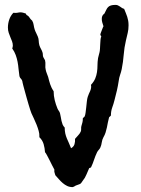

<svg xmlns="http://www.w3.org/2000/svg" viewBox="-20 -746 575 781"><path d="M502.9 -643.1Q502.9 -626 499.5 -612.1Q496.1 -598.1 492.2 -581.1Q485.4 -552.2 483.2 -523.2Q481 -494.1 475.1 -464.8Q472.7 -453.1 468.5 -441.4Q464.4 -429.7 462.9 -417Q460 -397.5 455.6 -378.2Q451.2 -358.9 445.8 -338.9Q441.9 -323.2 436.5 -308.6Q431.2 -293.9 431.2 -276.9L430.2 -274.9L423.8 -269Q420.9 -258.8 418.9 -248.3Q417 -237.8 414.8 -227.3Q412.6 -216.8 409.4 -206.8Q406.2 -196.8 400.9 -188Q395.5 -178.2 394 -167Q392.6 -155.8 388.2 -146Q385.7 -140.6 381.8 -136.5Q377.9 -132.3 375 -127Q367.7 -111.8 362.5 -95.9Q357.4 -80.1 350.1 -64.9L342.8 -62Q336.9 -49.3 331.5 -35.9Q326.2 -22.5 316.9 -11.2Q313 -4.9 310.5 -2Q308.1 1 305.4 2.4Q302.7 3.9 298.8 4.9Q294.9 5.9 288.1 8.8Q286.6 9.8 282 12.5Q277.3 15.1 275.9 15.1Q263.2 15.1 253.4 10.5Q243.7 5.9 235.4 -1.2Q227.1 -8.3 219.7 -16.8Q212.4 -25.4 205.1 -33.2Q203.6 -40 201.9 -43.9Q200.2 -47.9 201.2 -56.2Q198.2 -61 192.9 -71.8Q187.5 -82.5 181.9 -93.8Q176.3 -105 171.1 -114.5Q166 -124 163.1 -127Q162.1 -143.6 157.5 -159.7Q152.8 -175.8 140.1 -188V-192.9Q140.6 -201.7 137.2 -213.9Q133.8 -226.1 128.7 -239Q123.5 -252 117.7 -264.2Q111.8 -276.4 107.9 -285.2Q106.4 -288.6 103.3 -298.1Q100.1 -307.6 96.4 -320.3Q92.8 -333 88.6 -347.4Q84.5 -361.8 81.1 -374.5Q77.6 -387.2 75 -397Q72.3 -406.7 71.8 -410.2Q70.8 -419.9 65.7 -425Q60.5 -430.2 59.1 -436Q56.6 -451.2 55.4 -465.8Q54.2 -480.5 51.5 -494.6Q48.8 -508.8 43.9 -522.2Q39.1 -535.6 29.8 -548.8Q30.8 -552.2 31.5 -554.9Q32.2 -557.6 32.2 -560.1Q32.2 -569.3 29.1 -577.6Q25.9 -585.9 22.2 -594.7Q18.6 -603.5 15.4 -612.8Q12.2 -622.1 12.2 -633.8Q12.2 -650.4 17.6 -666.3Q22.9 -682.1 34.2 -693.8H38.1Q44.9 -692.9 51.5 -694.3Q58.1 -695.8 64 -695.8Q68.4 -695.8 74.7 -694.1Q81.1 -692.4 85 -690.9L87.9 -685.1Q96.2 -681.2 100.1 -674.3Q104 -667.5 110.8 -662.1Q115.7 -653.8 116.9 -644.5Q118.2 -635.3 121.1 -626Q123.5 -618.7 127.2 -611.6Q130.9 -604.5 133.8 -597.2Q137.2 -588.9 137.5 -580.1Q137.7 -571.3 140.1 -562Q142.6 -554.2 146.5 -547.4Q150.4 -540.5 152.8 -533.2Q154.3 -528.3 154.3 -523.4Q154.3 -518.6 155.8 -514.2Q157.7 -510.3 159.7 -507.1Q161.6 -503.9 163.1 -501Q165.5 -491.2 164.6 -481.4Q163.6 -471.7 166 -461.9Q167.5 -454.6 170.4 -447.5Q173.3 -440.4 175.8 -433.1Q178.2 -424.3 179.9 -417.2Q181.6 -410.2 184.1 -403.3Q186.5 -396.5 189.7 -389.6Q192.9 -382.8 198.2 -375Q198.2 -356.4 202.6 -338.6Q207 -320.8 213.9 -304.2Q216.3 -298.8 219.5 -294.7Q222.7 -290.5 224.1 -285.2Q226.1 -277.8 227.3 -269.8Q228.5 -261.7 230.2 -254.2Q231.9 -246.6 234.6 -239.7Q237.3 -232.9 243.2 -227.1Q243.2 -213.4 245.6 -202.9Q248 -192.4 252 -182.9Q255.9 -173.3 260.3 -164.1Q264.6 -154.8 269 -143.1Q279.8 -148.9 283 -159.4Q286.1 -169.9 285.2 -181.2Q291 -188.5 297.6 -195.1Q304.2 -201.7 308.1 -210Q310.5 -215.3 310.1 -221.4Q309.6 -227.5 311 -232.9Q313.5 -242.2 315.2 -247.8Q316.9 -253.4 316.9 -263.2V-265.1Q320.3 -267.6 324.2 -272Q326.7 -277.3 328.1 -287.6Q329.6 -297.9 330.8 -309.8Q332 -321.8 333.3 -333.3Q334.5 -344.7 336.9 -352.1Q338.9 -358.9 341.6 -364.5Q344.2 -370.1 346.7 -375.7Q349.1 -381.3 350.3 -387.5Q351.6 -393.6 350.1 -400.9Q362.3 -414.1 367.4 -426.8Q372.6 -439.5 374.5 -452.6Q376.5 -465.8 376.5 -480Q376.5 -494.1 378.9 -509.8Q379.9 -516.1 381.8 -521.5Q383.8 -526.9 384.8 -533.2Q386.2 -538.6 386.7 -547.9Q387.2 -557.1 387.7 -566.9Q388.2 -576.7 388.9 -585Q389.6 -593.3 392.1 -597.2Q391.1 -600.1 389.6 -601.6Q388.2 -603 388.2 -606.9Q388.2 -607.4 390.1 -612.5Q392.1 -617.7 394.3 -623.5Q396.5 -629.4 398.4 -634Q400.4 -638.7 400.9 -639.2Q398.4 -646.5 396.2 -654.1Q394 -661.6 394 -668.9Q394 -676.8 396.5 -681.6Q398.9 -686.5 404.8 -690.9Q409.2 -699.7 412.4 -706.3Q415.5 -712.9 419.9 -717.3Q424.3 -721.7 431.4 -723.9Q438.5 -726.1 450.2 -726.1Q455.6 -726.1 459.7 -724.1Q463.9 -722.2 467.8 -719.5Q471.7 -716.8 475.6 -714.1Q479.5 -711.4 484.9 -710Q488.8 -700.7 491.9 -692.9Q495.1 -685.1 497.6 -677.5Q500 -669.9 501.5 -661.6Q502.9 -653.3 502.9 -643.1Z"/></svg>

Font: Margarine
Style: Regular
Weight: 400
Designer: Astigmatic (AOETI)
Foundry: Astigmatic (AOETI)
Version: Version 1.000